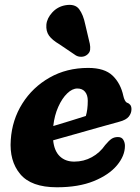

<svg xmlns="http://www.w3.org/2000/svg" viewBox="-20 -760 578 793"><path d="M496 -157.5Q496 -116.5 463 -77Q430 -37.5 367.2 -12Q304.5 13.5 215 13.5Q109 13.5 63.5 -41Q18 -95.5 24.5 -182.5Q30 -265 72.2 -332.2Q114.5 -399.5 184.8 -439.5Q255 -479.5 344.5 -479.5Q412 -479.5 445.2 -447.5Q478.5 -415.5 489.5 -363.5Q491.5 -354 495.5 -346Q499.5 -338 504.5 -336Q512.5 -333.5 517.8 -327Q523 -320.5 523 -309Q523 -292.5 512 -278.5Q501 -264.5 472 -257Q437 -247.5 389 -234Q341 -220.5 290.8 -206.2Q240.5 -192 199.5 -180.5Q204 -136.5 227 -114.5Q250 -92.5 286.5 -92.5Q326 -92.5 359.2 -110.8Q392.5 -129 414.5 -161Q430 -179.5 441 -186.8Q452 -194 467 -194Q482.5 -194 489.2 -182.8Q496 -171.5 496 -157.5ZM299.5 -394.5Q278.5 -394.5 257.5 -374.2Q236.5 -354 220.8 -319Q205 -284 200 -239.5Q234 -249.5 270.2 -260.8Q306.5 -272 334.5 -281Q342.5 -306.5 342.5 -344Q342.5 -367.5 331.2 -381Q320 -394.5 299.5 -394.5ZM332 -659.5 351 -579Q353.5 -566 352.2 -554.5Q351 -543 340 -534Q330 -526 317 -525.5Q304 -525 293.5 -531L225.5 -577Q195 -595 182.2 -613.2Q169.5 -631.5 171.5 -658Q174 -685 196.2 -709Q218.5 -733 251 -738.5Q290 -745 307 -722Q324 -699 332 -659.5Z"/></svg>

Font: Fraunces 9pt SuperSoft
Style: Bold Italic
Weight: 700
Italic angle: -16°
Version: Version 1.000;[b76b70a41]